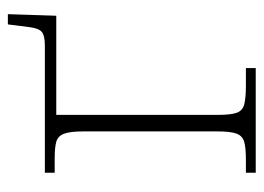

<svg xmlns="http://www.w3.org/2000/svg" viewBox="-111 -559 670 488"><g transform="rotate(-90 224.0 -315.0)"><path d="M29 0V-25H61Q91 -25 106.5 -29Q122 -33 128 -48Q134 -63 134 -97V-438Q134 -472 128 -487.5Q122 -503 107.5 -507Q93 -511 66 -511H29V-536H353Q377 -536 386.5 -543.5Q396 -551 399 -575L406 -630H432L428 -507H176V-97Q176 -63 181.5 -48Q187 -33 203.5 -29Q220 -25 251 -25H295V0Z"/></g></svg>

Font: Noto Serif ExtraLight
Style: Regular
Weight: 200
Designer: Monotype Design Team
Foundry: Monotype Imaging Inc.
Version: Version 2.015; ttfautohint (v1.8.4.7-5d5b)